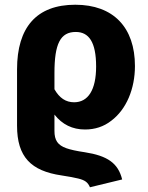

<svg xmlns="http://www.w3.org/2000/svg" viewBox="-20 -568 627 811"><path d="M338 75C303 70 277 64 260 58C224 45 210 25 210 -15V-84C243 -42 286 -21 339 -21C381 -21 418 -33 450 -58C514 -106 550 -193 550 -289C550 -452 459 -548 298 -548C134 -548 52 -452 52 -275V-37C52 95 111 154 240 173C272 178 295 182 310 186C339 193 351 202 360 223L496 190C479 121 434 90 338 75ZM300 -433C355 -433 386 -391 386 -287C386 -188 352 -136 293 -136C258 -136 231 -154 210 -191V-260C210 -383 235 -433 300 -433Z"/></svg>

Font: Fira Sans
Style: Bold
Weight: 700
Designer: Carrois Corporate & Edenspiekermann AG
Foundry: Carrois Corporate GbR & Edenspiekermann AG
Version: Version 4.203